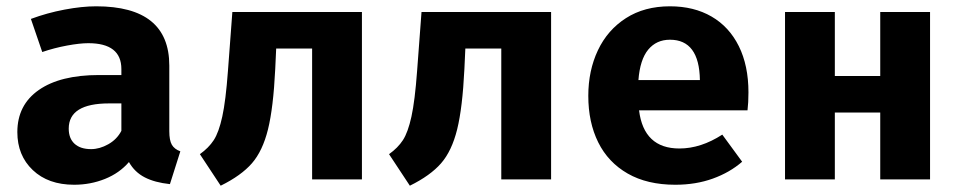

<svg xmlns="http://www.w3.org/2000/svg" viewBox="-20 -569 3040 609"><path d="M552 -89 519 15Q471 10 439 -6.5Q407 -23 389 -55Q359 -20 313 -1.5Q267 17 215 17Q133 17 84 -29.5Q35 -76 35 -150Q35 -236 103 -283.5Q171 -331 294 -331H365V-350Q365 -432 260 -432Q233 -432 192.5 -424.5Q152 -417 114 -404L78 -509Q129 -528 184.5 -538.5Q240 -549 285 -549Q517 -549 517 -361V-153Q517 -124 525 -110Q533 -96 552 -89ZM365 -154V-241H326Q198 -241 198 -161Q198 -130 216.5 -113Q235 -96 269 -96Q296 -96 323.5 -111.5Q351 -127 365 -154Z M1128 0H970V-415H856L853 -350Q847 -227 830 -158.5Q813 -90 779 -51Q745 -12 680 20L614 -80Q642 -100 658 -124.5Q674 -149 685 -199Q696 -249 703 -344L717 -531H1128Z M1728 0H1570V-415H1456L1453 -350Q1447 -227 1430 -158.5Q1413 -90 1379 -51Q1345 -12 1280 20L1214 -80Q1242 -100 1258 -124.5Q1274 -149 1285 -199Q1296 -249 1303 -344L1317 -531H1728Z M2135 -98Q2203 -98 2271 -142L2334 -56Q2295 -22 2241 -2.5Q2187 17 2122 17Q2033 17 1971 -18.5Q1909 -54 1877.5 -117.5Q1846 -181 1846 -265Q1846 -345 1876.5 -409.5Q1907 -474 1965.5 -511.5Q2024 -549 2105 -549Q2181 -549 2237 -516.5Q2293 -484 2323.5 -422.5Q2354 -361 2354 -276Q2354 -243 2351 -219H2007Q2022 -98 2135 -98ZM2005 -315H2200Q2198 -443 2105 -443Q2062 -443 2036 -411.5Q2010 -380 2005 -315Z M2772 -212H2628V0H2470V-531H2628V-328H2772V-531H2930V0H2772Z"/></svg>

Font: Fira Mono
Style: Bold
Weight: 700
Monospace: yes
Designer: Carrois Corporate & Edenspiekermann AG
Foundry: Carrois Corporate GbR & Edenspiekermann AG
Version: Version 3.206